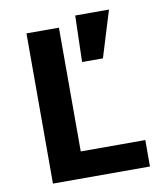

<svg xmlns="http://www.w3.org/2000/svg" viewBox="-83 -810 766 879"><g transform="rotate(-10 300.0 -370.0)"><path d="M543 0V-122.9H242.9V-698.2H92V0ZM320 -524.9H416.9L483 -740.1H326Z"/></g></svg>

Font: Margiela Mono Bold
Style: Regular
Weight: 700
Designer: Mike Abbink, Paul van der Laan, Pieter van Rosmalen
Foundry: Bold Monday
Version: Version 2.003 2021